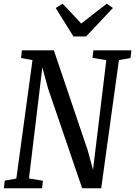

<svg xmlns="http://www.w3.org/2000/svg" viewBox="-20 -1014 728 1034"><path d="M1 0 5.5 -41 68 -52.5 155 -690.5 93.5 -701.5 98 -743H270L452 -205.5L481 -99.5L552.5 -690L478 -702.5L483 -743H687.5L683 -701.5L620.5 -690.5L525 0H422.5L239.5 -535.5L208 -651L136 -53L211 -40.5L206.5 0ZM375.5 -817.5 280 -971 317 -994Q342.5 -967.5 367.5 -940.8Q392.5 -914 417.5 -887Q451.5 -914 486 -940.8Q520.5 -967.5 555 -994L588 -971L443.5 -817.5Z"/></svg>

Font: Merriweather 24pt SemiCondensed
Style: Italic
Weight: 400
Width: 4
Italic angle: -7.8°
Designer: Eben Sorkin
Foundry: Eben Sorkin
Version: Version 2.101